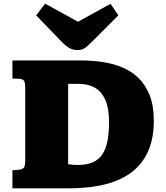

<svg xmlns="http://www.w3.org/2000/svg" viewBox="-20 -1031 907 1051"><path d="M48 0V-99L84 -102Q102 -104 110 -112.5Q118 -121 118 -154V-552Q118 -575 112.5 -587Q107 -599 82 -600L48 -601V-700H426Q482 -700 538.5 -692Q595 -684 646 -663.5Q697 -643 736.5 -605.5Q776 -568 799 -510.5Q822 -453 822 -370Q822 -277 793 -208Q764 -139 706 -92.5Q648 -46 559.5 -23Q471 0 352 0ZM406 -128Q455 -128 488 -142.5Q521 -157 540.5 -186.5Q560 -216 568.5 -260Q577 -304 577 -364Q577 -437 557 -483Q537 -529 500 -550.5Q463 -572 410 -572H353V-132Q367 -130 380 -129Q393 -128 406 -128ZM403 -757Q381 -757 361.5 -767Q342 -777 316 -804L178 -947L227 -1011L407 -912L585 -1010L628 -947L487 -806Q460 -779 444.5 -768Q429 -757 403 -757Z"/></svg>

Font: Literata Variable Black
Style: Regular
Weight: 900
Designer: Latin by Veronika Burian and Jose Scaglione. Greek by Irene Vlachou. Cyrillic by Vera Evstafieva.
Foundry: TypeTogether
Version: Version 3.021